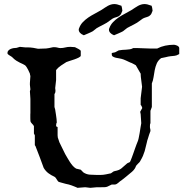

<svg xmlns="http://www.w3.org/2000/svg" viewBox="-20 -925 889 931"><path d="M191.9 -110.8Q182.1 -136.2 172.9 -162.4Q163.6 -188.5 153.8 -211.9Q153.8 -212.9 153.1 -214.4Q152.3 -215.8 151.4 -217.3Q149.9 -219.2 148.9 -221.2V-268.6L144.5 -277.8V-313.5Q143.1 -316.9 140.4 -319.8Q137.7 -322.8 134.8 -325.7Q131.8 -328.6 129.6 -332.3Q127.4 -335.9 127.4 -341.3Q127 -346.7 127 -351.8Q127 -356.9 127 -360.8Q127 -366.2 127 -369.9Q127 -373.5 127.4 -377.4V-445.3L125 -482.4L127.4 -491.7L125 -513.7V-522.9L127.4 -556.6Q126.5 -559.1 126 -561Q125 -565.9 125 -567.9Q124 -569.8 121.8 -575Q119.6 -580.1 116.5 -586.4Q113.3 -592.8 109.4 -598.9Q105.5 -605 101.6 -608.4Q97.7 -611.3 91.1 -614.3Q84.5 -617.2 76.4 -621.1Q68.4 -625 59.8 -630.4Q51.3 -635.7 43.9 -643.1Q39.6 -647.9 34.7 -651.1Q29.8 -654.3 25.6 -656.7Q21.5 -659.2 18.8 -661.6Q16.1 -664.1 16.1 -668Q16.1 -674.8 20.5 -679.7Q24.9 -684.6 31.5 -687.5Q38.1 -690.4 45.9 -691.7Q53.7 -692.9 60.1 -692.9L76.2 -697.8L101.6 -695.3H110.8Q126.5 -695.3 140.9 -693.1Q155.3 -690.9 164.6 -688.5L191.9 -689.5Q197.3 -689.5 203.9 -689.9Q210.4 -690.4 217.3 -691.9Q224.1 -692.9 230 -694.6Q235.8 -696.3 241.7 -696.3Q252 -696.3 259.5 -694.1Q267.1 -691.9 272.9 -691.9Q285.2 -691.9 296.1 -694.8Q307.1 -697.8 321.3 -697.8L343.3 -696.3Q346.2 -694.8 351.1 -692.4Q356 -689.9 360.6 -687.5Q365.2 -685.1 368.4 -682.4Q371.6 -679.7 371.6 -676.8V-655.3Q371.6 -650.9 362.1 -646Q352.5 -641.1 340.6 -637Q328.6 -632.8 317.1 -629.4Q305.7 -626 301.8 -624Q290.5 -617.2 276.1 -607.4Q261.7 -597.7 252 -585.4V-536.6L247.6 -497.6Q247.6 -495.6 248.3 -492.4Q249 -489.3 249 -483.9Q249 -475.1 244.1 -468.8V-406.2L247.6 -393.6Q247.6 -392.6 248.8 -385.3Q250 -377.9 251.5 -368.2Q252.9 -358.4 254.2 -348.1Q255.4 -337.9 255.4 -331.1Q253.9 -328.6 252.9 -325.4Q252 -322.3 252 -315.9Q252 -314 252.9 -312.3Q253.9 -310.5 259.3 -309.1V-280.3Q259.3 -273.9 259.3 -269Q259.3 -264.2 260.3 -258.3L268.1 -234.9L295.9 -178.2Q301.8 -168.5 307.4 -158.4Q313 -148.4 319.1 -139.2Q325.2 -129.9 332.3 -121.6Q339.4 -113.3 349.1 -107.4L371.6 -102.1L383.8 -89.4Q397.9 -79.6 415.3 -78.1Q432.6 -76.7 450.2 -76.7Q459.5 -76.7 466.3 -76.7Q473.1 -76.7 479.7 -77.4Q486.3 -78.1 493.9 -79.6Q501.5 -81.1 512.2 -83.5Q515.6 -83.5 518.3 -85Q521 -86.4 523.4 -88.4Q525.9 -90.3 528.6 -92.3Q531.2 -94.2 535.6 -95.2Q548.3 -97.7 555.7 -100.8Q563 -104 568.6 -108.4Q574.2 -112.8 580.6 -118.9Q586.9 -125 597.2 -133.3L609.9 -139.2Q610.4 -139.2 613 -145.5Q615.7 -151.9 619.4 -161.6Q623 -171.4 627.2 -183.3Q631.3 -195.3 635.3 -206.3Q639.2 -217.3 642.3 -225.6Q645.5 -233.9 647 -237.3Q649.9 -243.2 652.3 -254.6Q654.8 -266.1 657 -279.1Q659.2 -292 661.1 -304.9Q663.1 -317.9 665 -327.6Q665 -336.4 663.6 -348.6Q662.1 -360.8 662.1 -371.6L659.7 -382.8L669.9 -401.4Q669.9 -403.3 667.2 -408.9Q664.6 -414.6 662.1 -416.5V-448.7L668.9 -504.4L663.1 -550.8Q663.1 -552.7 662.6 -556.9Q662.1 -561 662.1 -567.9Q661.1 -569.8 657.2 -576.2Q653.3 -582.5 649.4 -589.8L638.7 -608.4Q637.2 -609.4 633.3 -611.6Q629.4 -613.8 625.2 -616Q621.1 -618.2 617.4 -619.9Q613.8 -621.6 612.3 -621.6Q607.9 -623.5 602.3 -626.2Q596.7 -628.9 590.8 -631.6Q585 -634.3 579.3 -636.5Q573.7 -638.7 569.3 -639.6Q565.4 -641.1 557.6 -642.1Q549.8 -643.1 541.7 -645Q533.7 -647 527.8 -650.4Q522 -653.8 522 -660.6V-668L538.1 -671.4L555.7 -680.7Q564.5 -682.6 573.5 -683.1Q582.5 -683.6 591.8 -684.1Q601.1 -684.6 609.9 -686Q618.7 -687.5 626 -691.9H647Q664.1 -691.9 679.4 -690.7Q694.8 -689.5 713.9 -689.5H741.7Q760.3 -699.2 781 -703.6Q801.8 -708 823.7 -708Q825.7 -708 829.8 -707Q834 -706.1 838.4 -704.1Q842.8 -702.1 845.9 -699Q849.1 -695.8 849.1 -691.9V-663.1L844.7 -660.6Q835.9 -655.3 825.9 -654.3Q815.9 -653.3 806.2 -652.3Q794.9 -650.9 784.2 -647.9Q773.4 -645 761.2 -643.1Q746.6 -632.3 740 -616.9Q733.4 -601.6 730.2 -584.7Q727.1 -567.9 724.6 -551Q722.2 -534.2 716.3 -520.5V-406.2L709.5 -387.7V-327.6Q707.5 -323.7 707.3 -320.1Q707 -316.4 707 -310.1Q707 -304.2 708.3 -300.8Q709.5 -297.4 709.5 -289.6L703.1 -272Q700.7 -262.2 697.3 -253.2Q693.8 -244.1 691.9 -233.9L681.6 -192.4Q677.7 -179.7 672.9 -168.7Q668 -157.7 661.6 -147Q659.2 -141.6 655.8 -137.9Q652.3 -134.3 648.7 -130.9Q645 -127.4 641.8 -123.5Q638.7 -119.6 637.2 -114.3Q630.9 -99.6 610.8 -84.5Q601.1 -76.2 590.3 -67.4Q579.6 -58.6 569.3 -50.8Q565.4 -48.8 561.8 -45.7Q558.1 -42.5 554.4 -39.3Q550.8 -36.1 546.9 -33.7Q543 -31.2 538.1 -30.3H522L499.5 -19.5Q493.7 -17.6 486.1 -17.3Q478.5 -17.1 471.2 -17.1H450.2L418 -14.2L393.1 -17.1L355.5 -14.2Q355 -15.1 350.8 -16.6Q346.7 -18.1 341.3 -20.5Q335 -23.4 327.4 -25.9Q319.8 -28.3 313.5 -30.3L298.3 -33.7Q286.1 -37.6 276.1 -39.8Q266.1 -42 265.1 -43Q261.7 -44.9 259.3 -48.6Q256.8 -52.2 254.6 -55.9Q252.4 -59.6 249.8 -63Q247.1 -66.4 243.2 -68.4Q228 -75.2 214.8 -85Q201.7 -94.7 191.9 -110.8ZM363.3 -787.6Q369.6 -805.2 381.6 -817.6Q393.6 -830.1 408.2 -840.1Q422.9 -850.1 439 -858.4Q455.1 -866.7 469.7 -875.5Q479 -881.3 486.8 -886.7Q494.6 -892.1 502.2 -896.2Q509.8 -900.4 517.6 -902.8Q525.4 -905.3 534.2 -905.3Q547.4 -905.3 563 -898.9Q566.9 -897.9 568.8 -897Q569.8 -894.5 571.5 -886.5Q573.2 -878.4 573.2 -874V-872.1L572.3 -870.1Q571.8 -869.1 571.3 -868.2Q570.8 -867.2 570.8 -866.7Q568.4 -860.4 566.9 -857.4Q565.4 -854.5 560.5 -850.1Q556.2 -846.2 551.8 -844.5Q547.4 -842.8 543.5 -841.6Q539.6 -840.3 535.4 -839.1Q531.2 -837.9 526.9 -835.4Q524.9 -834.5 520.3 -830.8Q515.6 -827.1 514.6 -826.7Q505.9 -819.8 498 -814.9Q490.2 -810.1 482.4 -806.2Q474.6 -802.2 466.6 -798.1Q458.5 -793.9 449.7 -789.1Q448.7 -788.1 445.8 -785.9Q442.9 -783.7 439.5 -781Q436 -778.3 433.3 -776.1Q430.7 -773.9 429.7 -773.4Q427.2 -772 421.1 -769Q415 -766.1 408.2 -763.2Q401.4 -760.3 395 -757.6Q388.7 -754.9 386.2 -753.9Q385.3 -754.9 384.8 -754.9Q384.3 -754.9 383.8 -755.4Q376.5 -757.8 369.1 -764.9Q361.8 -772 361.8 -781.2Q361.8 -784.7 363.3 -787.6ZM509.8 -787.6Q516.1 -805.2 528.1 -817.6Q540 -830.1 554.7 -840.1Q569.3 -850.1 585.4 -858.4Q601.6 -866.7 616.2 -875.5Q625.5 -881.3 633.3 -886.7Q641.1 -892.1 648.7 -896.2Q656.2 -900.4 664.1 -902.8Q671.9 -905.3 680.7 -905.3Q693.8 -905.3 709.5 -898.9Q713.4 -897.9 715.3 -897Q716.3 -894.5 718 -886.5Q719.7 -878.4 719.7 -874V-872.1L718.8 -870.1Q718.3 -869.1 717.8 -868.2Q717.3 -867.2 717.3 -866.7Q714.8 -860.4 713.4 -857.4Q711.9 -854.5 707 -850.1Q702.6 -846.2 698.2 -844.5Q693.8 -842.8 689.9 -841.6Q686 -840.3 681.9 -839.1Q677.7 -837.9 673.3 -835.4Q671.4 -834.5 666.7 -830.8Q662.1 -827.1 661.1 -826.7Q652.3 -819.8 644.5 -814.9Q636.7 -810.1 628.9 -806.2Q621.1 -802.2 613 -798.1Q605 -793.9 596.2 -789.1Q595.2 -788.1 592.3 -785.9Q589.4 -783.7 585.9 -781Q582.5 -778.3 579.8 -776.1Q577.1 -773.9 576.2 -773.4Q573.7 -772 567.6 -769Q561.5 -766.1 554.7 -763.2Q547.9 -760.3 541.5 -757.6Q535.2 -754.9 532.7 -753.9Q531.7 -754.9 531.2 -754.9Q530.8 -754.9 530.3 -755.4Q522.9 -757.8 515.6 -764.9Q508.3 -772 508.3 -781.2Q508.3 -784.7 509.8 -787.6Z"/></svg>

Font: IM FELL English SC
Style: Regular
Weight: 400
Designer: Igino Marini
Foundry: Igino Marini
Version: 3.00